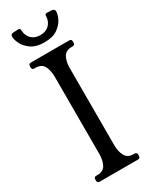

<svg xmlns="http://www.w3.org/2000/svg" viewBox="-214 -874 727 921"><g transform="rotate(-30 149.0 -414.0)"><path d="M191 -116Q191 -82 204 -57.5Q217 -33 250 -33H255Q268 -33 268 -20V-13Q268 0 255 0H43Q30 0 30 -13V-20Q30 -33 43 -33H49Q83 -33 95.5 -57.5Q108 -82 108 -116V-544Q108 -579 95.5 -603Q83 -627 49 -627H43Q30 -627 30 -640V-647Q30 -660 43 -660H255Q268 -660 268 -647V-640Q268 -627 255 -627H250Q217 -627 204 -603Q191 -579 191 -544ZM149 -711Q104 -711 77 -729.5Q50 -748 38.5 -771.5Q27 -795 27 -812Q27 -819 30.5 -822.5Q34 -826 42 -827Q45 -827 52 -827.5Q59 -828 64 -828Q74 -829 77.5 -826Q81 -823 81 -812Q83 -785 101 -768Q119 -751 149 -751Q179 -751 197 -768Q215 -785 217 -812Q217 -823 220.5 -826Q224 -829 234 -828Q239 -828 246 -827.5Q253 -827 256 -827Q271 -825 271 -812Q271 -795 259.5 -771.5Q248 -748 221.5 -729.5Q195 -711 149 -711Z"/></g></svg>

Font: Young Serif Light
Style: Regular
Weight: 300
Designer: Bastien Sozeau
Foundry: NBR — Bastien Sozeau
Version: Version 5.001